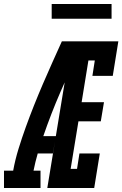

<svg xmlns="http://www.w3.org/2000/svg" viewBox="-68 -942 613 962"><path d="M-48 0V-87H-2Q8 -142 25 -197Q42 -252 61.5 -306Q81 -360 102.5 -414Q124 -468 147 -521.5Q170 -575 194 -628.5Q218 -682 242 -735H290L287 -717L333 -698Q282 -590 234.5 -480.5Q187 -371 149 -260H212L197 -173H121Q115 -152 109.5 -130Q104 -108 100 -87H135V0ZM169 0 290 -735H525L497 -562H395L407 -639H375L341 -430H453L437 -334H325L286 -96H318L330 -173H432L404 0ZM191 -848V-922H491V-848Z"/></svg>

Font: Iosevka Curly Slab
Style: Bold Italic
Weight: 700
Italic angle: -9°
Monospace: yes
Designer: Belleve Invis
Foundry: Belleve Invis
Version: Version 22.1.2; ttfautohint (v1.8.4)